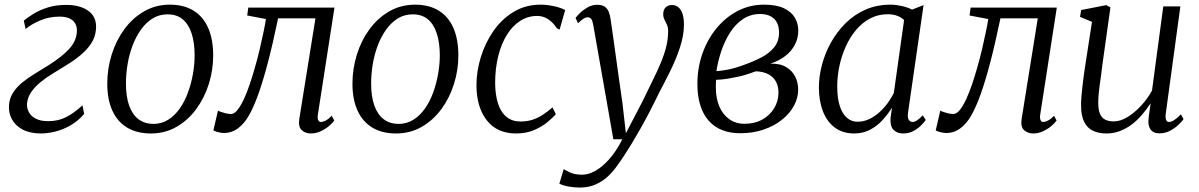

<svg xmlns="http://www.w3.org/2000/svg" viewBox="-20 -576 5263 843"><path d="M159.5 10Q112.5 10 80.2 -6.8Q48 -23.5 32.5 -52Q17 -80.5 19.5 -114.5Q22 -146 38 -170.2Q54 -194.5 79 -214.8Q104 -235 134.2 -253.2Q164.5 -271.5 195.5 -291Q253 -327.5 284 -361.5Q315 -395.5 317.5 -436Q319 -457.5 310.2 -472.8Q301.5 -488 284.2 -495.5Q267 -503 241.5 -503Q195 -503 155.2 -485.8Q115.5 -468.5 92.5 -448.5L84.5 -485.5Q104 -501.5 130.8 -517.5Q157.5 -533.5 192.5 -544Q227.5 -554.5 271.5 -554.5Q332.5 -554.5 369 -527.5Q405.5 -500.5 401.5 -448.5Q399 -413.5 380.5 -385.5Q362 -357.5 334 -334.2Q306 -311 274 -291.5Q242 -272 212.5 -253.5Q184 -236.5 158.8 -216Q133.5 -195.5 117.2 -172Q101 -148.5 98.5 -120.5Q97.5 -100.5 107 -83Q116.5 -65.5 137.5 -54.8Q158.5 -44 191.5 -44Q236 -44 270.5 -61.8Q305 -79.5 342 -113.5L349.5 -76Q323 -44.5 290 -25.8Q257 -7 223.2 1.5Q189.5 10 159.5 10Z M726 -555.5Q787.5 -555.5 830 -529.2Q872.5 -503 894.2 -453Q916 -403 916 -332.5Q916 -268.5 896.8 -207.2Q877.5 -146 841.5 -97Q805.5 -48 755 -19Q704.5 10 642.5 10Q581 10 538.2 -15.8Q495.5 -41.5 473.2 -90.5Q451 -139.5 451 -208.5Q451 -274 470.2 -336Q489.5 -398 525.8 -447.5Q562 -497 612.8 -526.2Q663.5 -555.5 726 -555.5ZM715.5 -513Q679 -513 649.8 -494.8Q620.5 -476.5 598.5 -445.5Q576.5 -414.5 561.8 -375.2Q547 -336 540 -293.2Q533 -250.5 533 -210Q533 -151.5 547.2 -112Q561.5 -72.5 588.5 -52.2Q615.5 -32 654 -32Q689.5 -32 718.5 -50.2Q747.5 -68.5 769.2 -99.5Q791 -130.5 805.2 -169.5Q819.5 -208.5 827 -250.8Q834.5 -293 834.5 -333Q834.5 -387.5 821.8 -427.8Q809 -468 783 -490.5Q757 -513 715.5 -513Z M1376 -75Q1373 -56.5 1377.2 -48.5Q1381.5 -40.5 1388 -40.5Q1398 -40.5 1409.8 -46.5Q1421.5 -52.5 1436.5 -67.5L1447.5 -47Q1442.5 -38.5 1427.2 -25Q1412 -11.5 1390.5 -0.8Q1369 10 1345 10Q1320.5 10 1304.8 -4.8Q1289 -19.5 1294 -53L1365 -495.5H1201Q1178 -384.5 1156.5 -302.5Q1135 -220.5 1114.5 -163.2Q1094 -106 1073.5 -70Q1053 -33.5 1025.2 -12.8Q997.5 8 962 8Q951 8 934.8 3.5Q918.5 -1 917 -4L937 -90.5Q939.5 -88.5 949 -85Q958.5 -81.5 970.8 -78.5Q983 -75.5 994 -75.5Q1009 -75.5 1023.2 -93.8Q1037.5 -112 1051 -141.2Q1064.5 -170.5 1076.2 -205.2Q1088 -240 1097.5 -273.5Q1110.5 -317.5 1120.5 -360.8Q1130.5 -404 1137.8 -438.8Q1145 -473.5 1147.5 -492.5L1065.5 -508L1070 -542.5H1448.5Z M1802.5 -555.5Q1864 -555.5 1906.5 -529.2Q1949 -503 1970.8 -453Q1992.5 -403 1992.5 -332.5Q1992.5 -268.5 1973.2 -207.2Q1954 -146 1918 -97Q1882 -48 1831.5 -19Q1781 10 1719 10Q1657.5 10 1614.8 -15.8Q1572 -41.5 1549.8 -90.5Q1527.5 -139.5 1527.5 -208.5Q1527.5 -274 1546.8 -336Q1566 -398 1602.2 -447.5Q1638.5 -497 1689.2 -526.2Q1740 -555.5 1802.5 -555.5ZM1792 -513Q1755.5 -513 1726.2 -494.8Q1697 -476.5 1675 -445.5Q1653 -414.5 1638.2 -375.2Q1623.5 -336 1616.5 -293.2Q1609.5 -250.5 1609.5 -210Q1609.5 -151.5 1623.8 -112Q1638 -72.5 1665 -52.2Q1692 -32 1730.5 -32Q1766 -32 1795 -50.2Q1824 -68.5 1845.8 -99.5Q1867.5 -130.5 1881.8 -169.5Q1896 -208.5 1903.5 -250.8Q1911 -293 1911 -333Q1911 -387.5 1898.2 -427.8Q1885.5 -468 1859.5 -490.5Q1833.5 -513 1792 -513Z M2245.5 10Q2162.5 10 2117.2 -47.8Q2072 -105.5 2072 -203Q2072 -262.5 2090.8 -324.2Q2109.5 -386 2145.5 -438.5Q2181.5 -491 2234 -523.2Q2286.5 -555.5 2354 -555.5Q2380.5 -555.5 2410.5 -549.2Q2440.5 -543 2461.5 -532L2437 -446L2425.5 -451.5Q2413 -470 2399 -482.2Q2385 -494.5 2370 -500.2Q2355 -506 2338.5 -506Q2297.5 -506 2263.8 -484.2Q2230 -462.5 2205.5 -423Q2181 -383.5 2167.5 -329.5Q2154 -275.5 2154 -211Q2154.5 -158 2167 -120.2Q2179.5 -82.5 2204.2 -62.5Q2229 -42.5 2265 -42.5Q2294 -42.5 2317.5 -50Q2341 -57.5 2362.5 -71.5Q2384 -85.5 2406 -104.5L2420.5 -74.5Q2406.5 -58.5 2382 -38.5Q2357.5 -18.5 2323.2 -4.2Q2289 10 2245.5 10Z M2585 -465Q2581.5 -485.5 2575.8 -492.8Q2570 -500 2561 -500Q2551 -500 2541.2 -493.5Q2531.5 -487 2518 -474L2507 -497Q2512.5 -505 2526.5 -518.8Q2540.5 -532.5 2560.2 -543.8Q2580 -555 2601.5 -555Q2623.5 -555 2635.5 -546.5Q2647.5 -538 2653.2 -523Q2659 -508 2661.5 -488Q2668 -442.5 2674.5 -396.8Q2681 -351 2687.2 -305.2Q2693.5 -259.5 2700 -214Q2706.5 -168.5 2713 -123L2728 9L2800.5 -130Q2824 -179 2844.5 -220.2Q2865 -261.5 2880.5 -298.2Q2896 -335 2904.8 -369.8Q2913.5 -404.5 2913.5 -440Q2913.5 -456.5 2908 -468.2Q2902.5 -480 2897.2 -490.2Q2892 -500.5 2892 -513Q2892 -534 2903 -544Q2914 -554 2930 -554Q2947 -554 2958.8 -544Q2970.5 -534 2976.8 -514.8Q2983 -495.5 2983 -468.5Q2983 -421.5 2965.8 -368.8Q2948.5 -316 2923 -264.5Q2897.5 -213 2873 -167Q2853 -125.5 2832.8 -86.5Q2812.5 -47.5 2792.8 -12.5Q2773 22.5 2754.8 52.5Q2736.5 82.5 2720.5 107Q2704.5 131.5 2691 149.5Q2674.5 174 2651.2 196.5Q2628 219 2596.8 233.2Q2565.5 247.5 2525 247.5Q2502.5 247.5 2477 243Q2451.5 238.5 2436 230.5L2455 166.5Q2464 172.5 2484 181.8Q2504 191 2536.5 191Q2563 191 2592.8 174.8Q2622.5 158.5 2653.5 124.5Q2684.5 90.5 2712.5 35.5H2673Z M3230 9Q3185.5 9 3150.8 -4.8Q3116 -18.5 3091.8 -45.8Q3067.5 -73 3054.8 -113.5Q3042 -154 3042 -207.5Q3042 -278.5 3064.2 -341.2Q3086.5 -404 3126.5 -452.5Q3166.5 -501 3219.5 -528.2Q3272.5 -555.5 3334 -555.5Q3389.5 -555.5 3422.5 -539.5Q3455.5 -523.5 3470.2 -497.8Q3485 -472 3485 -442Q3485 -408.5 3470.2 -380Q3455.5 -351.5 3428 -330.2Q3400.5 -309 3362.5 -296.5Q3405.5 -297.5 3432.2 -281.2Q3459 -265 3471.8 -238.8Q3484.5 -212.5 3484.5 -183Q3484.5 -146 3465.8 -111.5Q3447 -77 3412.8 -49.8Q3378.5 -22.5 3332 -6.8Q3285.5 9 3230 9ZM3249 -32.5Q3293.5 -32.5 3326.8 -51Q3360 -69.5 3379 -100.8Q3398 -132 3398 -169.5Q3398 -196 3387.5 -216.5Q3377 -237 3355.2 -249.2Q3333.5 -261.5 3299 -263Q3291.5 -261 3279 -256.2Q3266.5 -251.5 3250 -246.5Q3233.5 -241.5 3214.5 -238Q3196.5 -234 3173.8 -230.2Q3151 -226.5 3124 -225.5Q3123.5 -217.5 3123.2 -209.5Q3123 -201.5 3123 -192Q3123 -145.5 3138 -109.5Q3153 -73.5 3181.5 -53Q3210 -32.5 3249 -32.5ZM3125.5 -263.5Q3148 -265.5 3167 -268.8Q3186 -272 3204.5 -277.2Q3223 -282.5 3243.5 -290Q3286.5 -305 3322.2 -323.5Q3358 -342 3379.2 -368.5Q3400.5 -395 3400.5 -433Q3400.5 -472.5 3378.8 -493.5Q3357 -514.5 3317.5 -514.5Q3275 -514.5 3241.8 -492Q3208.5 -469.5 3185 -432.5Q3161.5 -395.5 3146.8 -351.2Q3132 -307 3125.5 -263.5Z M3967 -82.5Q3963.5 -58 3970.5 -49.2Q3977.5 -40.5 3986.5 -40.5Q3996 -40.5 4007 -48Q4018 -55.5 4031.5 -69.5L4044.5 -49.5Q4040.5 -42.5 4027 -28.2Q4013.5 -14 3992.8 -2Q3972 10 3946 10Q3918.5 10 3903 -6Q3887.5 -22 3890 -58L3896.5 -103.5Q3879 -75.5 3855.2 -49.2Q3831.5 -23 3800.5 -6.5Q3769.5 10 3730.5 10Q3680 10 3645.5 -15.8Q3611 -41.5 3593.2 -87.2Q3575.5 -133 3575.5 -193Q3575.5 -240 3588.8 -290.8Q3602 -341.5 3628 -388.5Q3654 -435.5 3692 -473.5Q3730 -511.5 3779.8 -533.5Q3829.5 -555.5 3890.5 -555.5Q3913 -555.5 3938.5 -549.8Q3964 -544 3984.5 -534L4035 -553.5ZM3949.5 -488Q3936.5 -500.5 3918.2 -507Q3900 -513.5 3878 -513.5Q3835.5 -513.5 3800.5 -495Q3765.5 -476.5 3738.8 -444.8Q3712 -413 3693.5 -372Q3675 -331 3665.5 -286Q3656 -241 3656 -196.5Q3656 -145 3667.2 -110.5Q3678.5 -76 3698.5 -58.8Q3718.5 -41.5 3744.5 -41.5Q3772 -41.5 3796.2 -53Q3820.5 -64.5 3841 -83Q3861.5 -101.5 3877.8 -123.8Q3894 -146 3904.5 -168Z M4547.5 -75Q4544.5 -56.5 4548.8 -48.5Q4553 -40.5 4559.5 -40.5Q4569.5 -40.5 4581.2 -46.5Q4593 -52.5 4608 -67.5L4619 -47Q4614 -38.5 4598.8 -25Q4583.5 -11.5 4562 -0.8Q4540.5 10 4516.5 10Q4492 10 4476.2 -4.8Q4460.5 -19.5 4465.5 -53L4536.5 -495.5H4372.5Q4349.5 -384.5 4328 -302.5Q4306.5 -220.5 4286 -163.2Q4265.5 -106 4245 -70Q4224.5 -33.5 4196.8 -12.8Q4169 8 4133.5 8Q4122.5 8 4106.2 3.5Q4090 -1 4088.5 -4L4108.5 -90.5Q4111 -88.5 4120.5 -85Q4130 -81.5 4142.2 -78.5Q4154.5 -75.5 4165.5 -75.5Q4180.5 -75.5 4194.8 -93.8Q4209 -112 4222.5 -141.2Q4236 -170.5 4247.8 -205.2Q4259.5 -240 4269 -273.5Q4282 -317.5 4292 -360.8Q4302 -404 4309.2 -438.8Q4316.5 -473.5 4319 -492.5L4237 -508L4241.5 -542.5H4620Z M4838 10Q4804 10 4779 -1.8Q4754 -13.5 4740.2 -40.8Q4726.5 -68 4726.5 -114Q4726.5 -130 4728.2 -152.5Q4730 -175 4733 -200.5Q4736 -226 4739.2 -250Q4742.5 -274 4745.5 -292L4774.5 -480L4722 -502L4727 -532L4837.5 -553.5L4855.5 -543.5L4819.5 -287Q4817.5 -267 4814.5 -245.8Q4811.5 -224.5 4808.5 -203.5Q4805.5 -182.5 4803.8 -162.8Q4802 -143 4802 -126Q4802 -93 4810.2 -75Q4818.5 -57 4833.8 -50Q4849 -43 4870 -43Q4899 -43 4930 -61.8Q4961 -80.5 4989.5 -111.2Q5018 -142 5038 -178L5087.5 -548H5162.5L5098.5 -77.5Q5096 -59.5 5099.8 -50Q5103.5 -40.5 5112 -40.5Q5122 -40.5 5135 -48.5Q5148 -56.5 5165 -74L5176.5 -53Q5171.5 -45 5156.2 -30Q5141 -15 5119 -2.8Q5097 9.5 5071 9.5Q5042.5 9.5 5030.8 -8.8Q5019 -27 5023 -54Q5023 -56 5023.8 -63.5Q5024.5 -71 5026.2 -81.2Q5028 -91.5 5029.2 -101.8Q5030.5 -112 5031.5 -119.5L5030.5 -120.5Q5013.5 -94.5 4993.2 -71Q4973 -47.5 4948.8 -29.2Q4924.5 -11 4896.8 -0.5Q4869 10 4838 10Z"/></svg>

Font: Merriweather 48pt Light
Style: Italic
Weight: 300
Italic angle: -7.8°
Version: Version 2.101